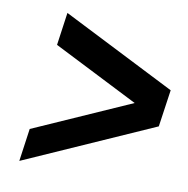

<svg xmlns="http://www.w3.org/2000/svg" viewBox="-63 -561 610 623"><g transform="rotate(10 242.0 -250.0)"><path d="M110.4 -500 483.9 -311 466.3 -189 40 0 55.2 -107.9 376 -250 95.2 -392.1Z"/></g></svg>

Font: Fivo Sans Med
Style: Regular
Weight: 450
Designer: Alexander Slobzheninov
Foundry: Alexander Slobzheninov
Version: 1.0